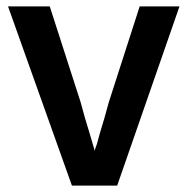

<svg xmlns="http://www.w3.org/2000/svg" viewBox="-20 -574 585 598"><path d="M231 -256 135 -554H5L204 4H345L539 -554H415L319 -256C310 -222 301 -191 291 -159L282 -126C279 -119 277 -112 275 -105C273 -112 271 -118 269 -125L259 -159C249 -191 240 -222 231 -256Z"/></svg>

Font: Bithumb Trading Sans Semibold
Style: Regular
Weight: 600
Designer: HamHyungwon
Foundry: Bithumb
Version: Version 1.100;Glyphs 3.1.2 (3151)